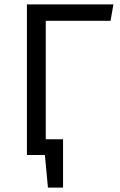

<svg xmlns="http://www.w3.org/2000/svg" viewBox="-20 -708 548 877"><path d="M189 -613V-72H268V149H199L185 0H103V-688H498L485 -613Z"/></svg>

Font: FiraSans
Style: Regular
Weight: 350
Designer: Carrois Corporate & Edenspiekermann AG
Foundry: Carrois Corporate GbR & Edenspiekermann AG
Version: Version 3.106;PS 003.106;hotconv 1.0.70;makeotf.lib2.5.58329